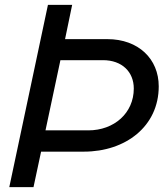

<svg xmlns="http://www.w3.org/2000/svg" viewBox="-20 -765 686 785"><path d="M18 0H117L148 -145H323C493 -145 629 -248 629 -412C629 -524 546 -605 419 -605H246L275 -745H176ZM166 -232 227 -519H401C479 -519 527 -471 527 -403C527 -303 447 -232 341 -232Z"/></svg>

Font: Plus Jakarta Text
Style: Italic
Weight: 400
Italic angle: -12°
Designer: Gumpita Rahayu
Foundry: Tokotype Studio
Version: Version 1.000;hotconv 1.0.109;makeotfexe 2.5.65596